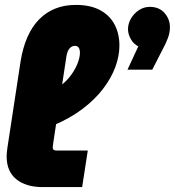

<svg xmlns="http://www.w3.org/2000/svg" viewBox="-20 -763 713 783"><path d="M154 0Q86 0 46.5 -32Q7 -64 7 -126Q7 -134 8 -142Q9 -150 10 -159L64 -513Q73 -569 92 -612Q111 -655 139.5 -684Q168 -713 205.5 -728Q243 -743 289 -743Q349 -743 388.5 -721.5Q428 -700 447.5 -662.5Q467 -625 467 -577Q467 -535 450.5 -490Q434 -445 400.5 -401Q367 -357 316 -318.5Q265 -280 196 -251L211 -403Q241 -421 262.5 -447.5Q284 -474 295 -501Q306 -528 306 -548Q306 -561 301 -568.5Q296 -576 285 -576Q274 -576 264.5 -566.5Q255 -557 251 -534L198 -186Q197 -177 196 -171.5Q195 -166 195 -162Q195 -155 199 -152Q203 -149 210 -149H338L315 0ZM500 -479 544 -574Q525 -583 513.5 -603.5Q502 -624 502 -644Q502 -667 514.5 -688Q527 -709 547 -722Q567 -735 591 -735Q629 -735 651 -710Q673 -685 673 -652Q673 -630 665 -608.5Q657 -587 643 -561L601 -479Z"/></svg>

Font: MuseoModerno Black
Style: Italic
Weight: 900
Italic angle: -9°
Designer: Pablo Cosgaya, Héctor Gatti, Marcela Romero, and the Authors of The MuseoModerno Project.
Foundry: Omnibus-Type Team
Version: Version 1.003